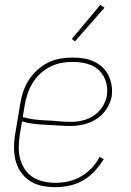

<svg xmlns="http://www.w3.org/2000/svg" viewBox="-20 -766 540 794"><path d="M209 8Q181 8 153.5 2.5Q126 -3 104 -17.5Q82 -32 66.5 -54Q51 -76 44.5 -102Q38 -128 38 -156.5Q38 -185 43 -213L63 -333Q67 -359 75 -384Q83 -409 97.5 -432.5Q112 -456 132.5 -475Q153 -494 177.5 -506.5Q202 -519 228 -523.5Q254 -528 280 -528Q303 -528 325.5 -524.5Q348 -521 367.5 -512Q387 -503 403 -488.5Q419 -474 428.5 -454.5Q438 -435 441.5 -413Q445 -391 442 -368Q437 -341 420.5 -315.5Q404 -290 379 -274Q354 -258 326 -251.5Q298 -245 271 -245Q246 -245 220.5 -247Q195 -249 169.5 -250Q144 -251 119 -254Q94 -257 71 -264L62 -210Q58 -185 57.5 -159.5Q57 -134 63 -110.5Q69 -87 82 -67Q95 -47 115 -34Q135 -21 159.5 -15.5Q184 -10 209 -10Q236 -10 263 -16Q290 -22 314.5 -36Q339 -50 359 -71Q379 -92 392 -117L409 -108Q393 -82 372 -59Q351 -36 324.5 -20.5Q298 -5 268 1.5Q238 8 209 8ZM274 -262Q298 -262 322.5 -268Q347 -274 368 -288Q389 -302 403.5 -324.5Q418 -347 422 -370Q425 -391 422 -410.5Q419 -430 410.5 -446.5Q402 -463 388.5 -476Q375 -489 357 -496.5Q339 -504 319.5 -507Q300 -510 280 -510Q256 -510 232.5 -505.5Q209 -501 186.5 -489.5Q164 -478 145.5 -460.5Q127 -443 114 -421.5Q101 -400 93.5 -377Q86 -354 82 -330L74 -282Q97 -275 122 -272Q147 -269 172.5 -268Q198 -267 223 -264.5Q248 -262 274 -262ZM290 -595 277 -605 395 -746 412 -734Z"/></svg>

Font: Iosevka SS18 Thin
Style: Italic
Weight: 100
Italic angle: -9°
Monospace: yes
Designer: Belleve Invis
Foundry: Belleve Invis
Version: Version 25.1.1; ttfautohint (v1.8.4)